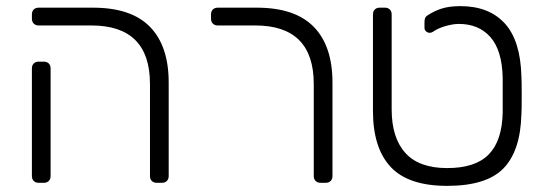

<svg xmlns="http://www.w3.org/2000/svg" viewBox="-20 -596 1781 626"><path d="M491 0Q481 0 475 -6Q469 -12 469 -22V-322Q469 -513 278 -513H106Q96 -513 90 -519Q84 -525 84 -535V-549Q84 -559 90 -565Q96 -571 106 -571H283Q408 -571 469 -508.5Q530 -446 530 -327V-22Q530 -12 524 -6Q518 0 508 0ZM106 0Q96 0 90 -6Q84 -12 84 -22V-373Q84 -383 90 -389Q96 -395 106 -395H123Q133 -395 139 -389Q145 -383 145 -373V-22Q145 -12 139 -6Q133 0 123 0Z M1025 0Q1015 0 1009 -6Q1003 -12 1003 -22V-322Q1003 -513 812 -513H690Q680 -513 674 -519Q668 -525 668 -535V-549Q668 -559 674 -565Q680 -571 690 -571H817Q942 -571 1003 -508.5Q1064 -446 1064 -327V-22Q1064 -12 1058 -6Q1052 0 1042 0Z M1438 10Q1311 10 1253.5 -52Q1196 -114 1196 -234V-549Q1196 -559 1202 -565Q1208 -571 1218 -571H1235Q1245 -571 1251 -565Q1257 -559 1257 -549V-239Q1257 -147 1301.5 -97.5Q1346 -48 1438 -48Q1530 -48 1573.5 -92.5Q1617 -137 1619 -229V-263V-342Q1617 -432 1579 -475Q1541 -518 1476 -518Q1457 -518 1432.5 -511Q1408 -504 1391 -492Q1386 -489 1381 -489Q1375 -489 1369.5 -493.5Q1364 -498 1364 -505V-518V-523Q1364 -532 1366 -537Q1368 -542 1374 -546Q1397 -561 1421.5 -568.5Q1446 -576 1481 -576Q1574 -576 1625.5 -520Q1677 -464 1680 -347Q1681 -337 1681 -286Q1681 -234 1680 -224Q1677 -104 1621.5 -47Q1566 10 1438 10Z"/></svg>

Font: Rubik AZ
Style: Regular
Weight: 300
Designer: Hubert and Fischer
Foundry: Hubert & Fischer
Version: Version 2.000